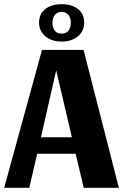

<svg xmlns="http://www.w3.org/2000/svg" viewBox="-23 -899 590 919"><path d="M339 -163H155L117 0H-3L178 -660H377L546 0H378ZM173 -242H321L246 -562ZM164 -791Q164 -833 194 -856Q224 -879 272 -879Q320 -879 350 -856Q380 -833 380 -791Q380 -750 349.5 -725Q319 -700 272 -700Q225 -700 194.5 -725Q164 -750 164 -791ZM316 -791Q316 -813 304.5 -827.5Q293 -842 272 -842Q251 -842 239.5 -827.5Q228 -813 228 -791Q228 -767 239 -752.5Q250 -738 272 -738Q294 -738 305 -752.5Q316 -767 316 -791Z"/></svg>

Font: Sansita
Style: Bold
Weight: 700
Designer: Pablo Cosgaya
Foundry: Omnibus-Type
Version: Version 1.006